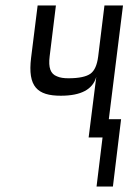

<svg xmlns="http://www.w3.org/2000/svg" viewBox="-20 -504 471 704"><path d="M203 -153C277 -153 320 -176 333 -222L305 0H356L334 180H394L424 -67H379L431 -484H363L340 -297C336 -266 327 -245 312 -234C297 -223 270 -217 231 -217C214 -217 200 -219 189 -224C165 -233 157 -256 162 -297L185 -484H118L94 -292C81 -186 117 -153 203 -153Z"/></svg>

Font: Gamestation Condensed
Style: Italic
Weight: 400
Width: 3
Designer: Jonas Hecksher
Foundry: Jonas Hecksher, Playtypeª, e-types AS
Version: Version 1.003